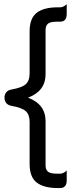

<svg xmlns="http://www.w3.org/2000/svg" viewBox="-20 -778 376 940"><path d="M125 24.4V-181.6Q125 -216.8 106 -233.9Q86.9 -251 36.1 -259.8Q19.5 -262.7 10.7 -273.4Q2 -284.2 2 -299.8Q2 -315.4 10.7 -326.2Q19.5 -336.9 36.1 -339.8Q86.9 -348.6 106 -365.7Q125 -382.8 125 -418V-624Q125 -688.5 159.7 -715.3Q194.3 -742.2 262.7 -742.2H274.4Q291 -742.2 306.6 -757.8Q306.6 -742.2 306.6 -710Q306.6 -671.9 274.4 -671.9H259.8Q225.6 -671.9 214.4 -661.6Q203.1 -651.4 203.1 -631.8V-415Q203.1 -332 117.2 -299.8Q203.1 -267.6 203.1 -184.6V32.2Q203.1 51.8 214.4 62Q225.6 72.3 259.8 72.3H274.4Q291 72.3 306.6 56.6Q306.6 72.3 306.6 104.5Q306.6 142.6 274.4 142.6H262.7Q194.3 142.6 159.7 115.7Q125 88.9 125 24.4Z"/></svg>

Font: YuPearl-Regular
Style: Regular
Weight: 400
Designer: Max Yao
Foundry: Max-Everyday
Version: Version 1.011; ttfautohint (v1.8.3)